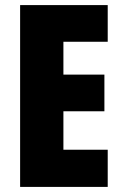

<svg xmlns="http://www.w3.org/2000/svg" viewBox="-20 -734 483 754"><path d="M403 0V-146H229V-297H390V-441H229V-570H403V-714H59V0Z"/></svg>

Font: Noto Sans Georgian ExtraCondensed Black
Style: Regular
Weight: 900
Width: 2
Designer: Monotype Design Team, Akaki Razmadze
Foundry: Google LLC
Version: Version 2.005